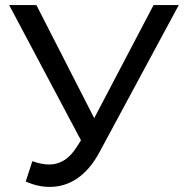

<svg xmlns="http://www.w3.org/2000/svg" viewBox="-20 -720 731 754"><path d="M298 -169 282 -144C253 -97 217 -74 173 -74C154 -74 132 -78 107 -87L81 -7C113 7 144 14 175 14C254 14 322 -31 371 -123L682 -700H583L350 -256L123 -700H16Z"/></svg>

Font: Malon Grotesk Med
Style: Regular
Weight: 500
Designer: Julieta Ulanovsky
Foundry: Julieta Ulanovsky
Version: Version 7.200